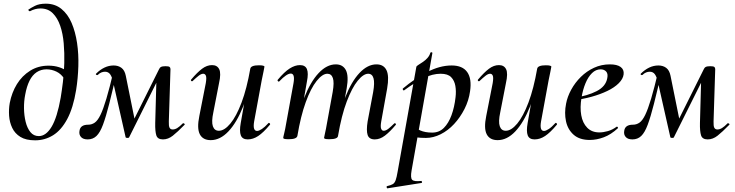

<svg xmlns="http://www.w3.org/2000/svg" viewBox="-20 -749 3999 1044"><path d="M171 14Q121 14 91 -4.5Q61 -23 46.5 -53.5Q32 -84 29.5 -119.5Q27 -155 33 -189Q44 -246 72 -291.5Q100 -337 144 -364.5Q188 -392 244 -392Q275 -392 301.5 -383.5Q328 -375 350 -359L330 -320Q313 -347 287 -359.5Q261 -372 233 -372Q203 -372 179.5 -356.5Q156 -341 140.5 -310Q125 -279 117 -234Q110 -199 110.5 -160Q111 -121 119.5 -86.5Q128 -52 145.5 -30.5Q163 -9 191 -9Q230 -9 260.5 -59.5Q291 -110 310 -218Q316 -254 322 -302.5Q328 -351 329.5 -405.5Q331 -460 326.5 -513Q322 -566 307.5 -608.5Q293 -651 267 -677Q241 -703 200 -703Q171 -703 143 -688Q140 -687 136 -691.5Q132 -696 135 -697Q146 -705 169.5 -717Q193 -729 229 -729Q279 -729 314 -700.5Q349 -672 369.5 -624Q390 -576 399 -515.5Q408 -455 406 -389Q404 -323 394 -260Q378 -162 345.5 -101.5Q313 -41 268.5 -13.5Q224 14 171 14Z M866 9Q837 9 830 -13Q823 -35 824 -80L831 -334L865 -369L682 -2Q681 1 672.5 1Q664 1 663 -3L595 -304Q589 -331 579 -345Q569 -359 551 -359Q541 -359 531 -355Q521 -351 512 -342Q509 -339 504 -342Q499 -345 503 -349Q524 -370 548 -381.5Q572 -393 598 -393Q623 -393 640.5 -380Q658 -367 664 -337L715 -85L679 -40L844 -371Q848 -381 855.5 -385Q863 -389 880 -389Q897 -389 902 -385Q907 -381 907 -373L898 -89Q897 -64 902 -54.5Q907 -45 919 -45Q931 -45 943.5 -52.5Q956 -60 975 -79Q976 -80 981.5 -77Q987 -74 983 -70Q945 -31 919.5 -11Q894 9 866 9ZM457 9Q432 9 420.5 -4Q409 -17 412 -36Q414 -54 426 -62.5Q438 -71 460 -71Q479 -71 495 -82Q511 -93 526 -123.5Q541 -154 558.5 -212.5Q576 -271 598 -365L616 -361Q592 -256 574 -185Q556 -114 540 -71Q524 -28 504.5 -9.5Q485 9 457 9Z M1126 13Q1083 13 1066.5 -19Q1050 -51 1064 -119L1099 -297Q1104 -327 1099.5 -337.5Q1095 -348 1085 -348Q1074 -348 1060 -337Q1046 -326 1028 -309Q1024 -305 1020 -309Q1016 -313 1020 -317Q1052 -355 1078.5 -375Q1105 -395 1133 -395Q1161 -395 1172 -372.5Q1183 -350 1171 -297L1140 -138Q1129 -87 1137.5 -62.5Q1146 -38 1170 -38Q1200 -38 1232.5 -77Q1265 -116 1293.5 -191.5Q1322 -267 1341 -376L1357 -375Q1337 -257 1302 -169.5Q1267 -82 1222 -34.5Q1177 13 1126 13ZM1327 9Q1298 9 1289.5 -13Q1281 -35 1289 -80L1341 -376Q1345 -394 1388 -394Q1406 -394 1412 -391.5Q1418 -389 1418 -387Q1418 -383 1413 -360.5Q1408 -338 1403 -312L1362 -89Q1353 -37 1378 -37Q1388 -37 1404 -47.5Q1420 -58 1439 -79Q1442 -83 1446.5 -78.5Q1451 -74 1447 -70Q1412 -28 1384 -9.5Q1356 9 1327 9Z M2018 9Q1987 9 1979 -15Q1971 -39 1979 -89L2009 -248Q2018 -299 2011 -323.5Q2004 -348 1982 -348Q1956 -348 1925 -310Q1894 -272 1865.5 -197Q1837 -122 1818 -10L1803 -11Q1823 -132 1857 -219Q1891 -306 1935 -352.5Q1979 -399 2027 -399Q2066 -399 2081.5 -367.5Q2097 -336 2085 -267L2053 -89Q2048 -60 2052.5 -49Q2057 -38 2066 -38Q2078 -38 2092 -49Q2106 -60 2123 -77Q2127 -81 2131 -77Q2135 -73 2131 -69Q2100 -32 2073 -11.5Q2046 9 2018 9ZM1550 8Q1532 8 1526 6Q1520 4 1520 1Q1520 -3 1525.5 -25Q1531 -47 1535 -72L1576 -297Q1585 -349 1561 -349Q1550 -349 1534.5 -338.5Q1519 -328 1499 -307Q1496 -303 1491.5 -307.5Q1487 -312 1491 -316Q1526 -358 1555 -376.5Q1584 -395 1611 -395Q1640 -395 1649 -373Q1658 -351 1649 -306L1597 -10Q1593 8 1550 8ZM1771 8Q1754 8 1748 6Q1742 4 1742 1Q1742 -3 1747.5 -26Q1753 -49 1757 -74L1789 -249Q1798 -301 1790 -324.5Q1782 -348 1760 -348Q1733 -348 1701.5 -308.5Q1670 -269 1642.5 -193.5Q1615 -118 1597 -10L1581 -11Q1600 -130 1634 -217Q1668 -304 1712.5 -351.5Q1757 -399 1806 -399Q1844 -399 1860.5 -368Q1877 -337 1865 -268L1818 -10Q1816 8 1771 8Z M2087 275Q2084 276 2082.5 270Q2081 264 2085 263Q2106 258 2116 252Q2126 246 2131.5 230.5Q2137 215 2142 185L2244 -386Q2244 -389 2254 -395.5Q2264 -402 2278.5 -411.5Q2293 -421 2304.5 -434Q2316 -447 2320 -462Q2322 -466 2327 -465Q2332 -464 2331 -460L2218 178Q2211 218 2221 228.5Q2231 239 2269 235Q2273 234 2274.5 239.5Q2276 245 2271 246ZM2296 1Q2267 1 2244.5 -2Q2222 -5 2208 -8L2218 -67Q2238 -52 2264.5 -40Q2291 -28 2330 -28Q2368 -28 2393.5 -53.5Q2419 -79 2435 -122.5Q2451 -166 2457 -220Q2461 -253 2456 -282Q2451 -311 2433 -329.5Q2415 -348 2376 -348Q2332 -348 2285 -325Q2238 -302 2179 -259Q2175 -255 2171.5 -260Q2168 -265 2171 -268Q2234 -321 2302.5 -357Q2371 -393 2436 -393Q2495 -393 2520.5 -357Q2546 -321 2536 -253Q2529 -202 2505.5 -156Q2482 -110 2449 -74.5Q2416 -39 2376 -19Q2336 1 2296 1Z M2686 13Q2643 13 2626.5 -19Q2610 -51 2624 -119L2659 -297Q2664 -327 2659.5 -337.5Q2655 -348 2645 -348Q2634 -348 2620 -337Q2606 -326 2588 -309Q2584 -305 2580 -309Q2576 -313 2580 -317Q2612 -355 2638.5 -375Q2665 -395 2693 -395Q2721 -395 2732 -372.5Q2743 -350 2731 -297L2700 -138Q2689 -87 2697.5 -62.5Q2706 -38 2730 -38Q2760 -38 2792.5 -77Q2825 -116 2853.5 -191.5Q2882 -267 2901 -376L2917 -375Q2897 -257 2862 -169.5Q2827 -82 2782 -34.5Q2737 13 2686 13ZM2887 9Q2858 9 2849.5 -13Q2841 -35 2849 -80L2901 -376Q2905 -394 2948 -394Q2966 -394 2972 -391.5Q2978 -389 2978 -387Q2978 -383 2973 -360.5Q2968 -338 2963 -312L2922 -89Q2913 -37 2938 -37Q2948 -37 2964 -47.5Q2980 -58 2999 -79Q3002 -83 3006.5 -78.5Q3011 -74 3007 -70Q2972 -28 2944 -9.5Q2916 9 2887 9Z M3187 12Q3131 12 3099 -16.5Q3067 -45 3057.5 -90Q3048 -135 3058 -185Q3065 -223 3086 -261.5Q3107 -300 3138.5 -331Q3170 -362 3210 -380.5Q3250 -399 3296 -399Q3335 -399 3354.5 -385Q3374 -371 3371 -345Q3368 -320 3344.5 -296.5Q3321 -273 3282.5 -254.5Q3244 -236 3197 -223Q3150 -210 3100 -204L3102 -217Q3175 -228 3224.5 -253.5Q3274 -279 3282 -324Q3287 -348 3276 -360Q3265 -372 3246 -372Q3220 -372 3199 -351.5Q3178 -331 3163.5 -296Q3149 -261 3142 -218Q3133 -165 3140.5 -122.5Q3148 -80 3173 -54.5Q3198 -29 3239 -29Q3260 -29 3285 -36Q3310 -43 3333 -60Q3335 -62 3338.5 -58Q3342 -54 3340 -52Q3302 -17 3263 -2.5Q3224 12 3187 12Z M3828 9Q3799 9 3792 -13Q3785 -35 3786 -80L3793 -334L3827 -369L3644 -2Q3643 1 3634.5 1Q3626 1 3625 -3L3557 -304Q3551 -331 3541 -345Q3531 -359 3513 -359Q3503 -359 3493 -355Q3483 -351 3474 -342Q3471 -339 3466 -342Q3461 -345 3465 -349Q3486 -370 3510 -381.5Q3534 -393 3560 -393Q3585 -393 3602.5 -380Q3620 -367 3626 -337L3677 -85L3641 -40L3806 -371Q3810 -381 3817.5 -385Q3825 -389 3842 -389Q3859 -389 3864 -385Q3869 -381 3869 -373L3860 -89Q3859 -64 3864 -54.5Q3869 -45 3881 -45Q3893 -45 3905.5 -52.5Q3918 -60 3937 -79Q3938 -80 3943.5 -77Q3949 -74 3945 -70Q3907 -31 3881.5 -11Q3856 9 3828 9ZM3419 9Q3394 9 3382.5 -4Q3371 -17 3374 -36Q3376 -54 3388 -62.5Q3400 -71 3422 -71Q3441 -71 3457 -82Q3473 -93 3488 -123.5Q3503 -154 3520.5 -212.5Q3538 -271 3560 -365L3578 -361Q3554 -256 3536 -185Q3518 -114 3502 -71Q3486 -28 3466.5 -9.5Q3447 9 3419 9Z"/></svg>

Font: Cormorant SemiBold
Style: Italic
Weight: 600
Italic angle: -10°
Designer: Christian Thalmann (Catharsis Fonts)
Foundry: Catharsis Fonts
Version: Version 4.000